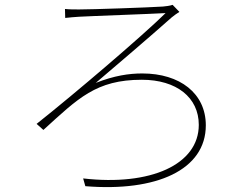

<svg xmlns="http://www.w3.org/2000/svg" viewBox="-20 -742 1040 792"><path d="M248 -705 249 -668C268 -670 288 -672 307 -673C359 -676 594 -684 663 -688C571 -597 290 -357 131 -231L159 -206C302 -336 376 -413 565 -413C708 -413 800 -340 800 -227C800 -63 601 26 323 -6L332 26C625 50 829 -41 829 -225C829 -357 722 -439 567 -439C512 -439 451 -430 375 -400C455 -468 597 -589 688 -670C695 -676 713 -689 720 -693L692 -722C681 -718 663 -716 652 -715C592 -711 358 -703 306 -703C285 -703 267 -703 248 -705Z"/></svg>

Font: Noto Sans JP Thin
Style: Regular
Weight: 100
Designer: Ryoko NISHIZUKA 西塚涼子 (kana, bopomofo & ideographs); Paul D. Hunt (Latin, Greek & Cyrillic); Sandoll Communications 산돌커뮤니
Foundry: Adobe
Version: Version 2.004;hotconv 1.0.118;makeotfexe 2.5.65603